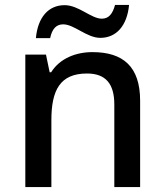

<svg xmlns="http://www.w3.org/2000/svg" viewBox="-20 -761 670 781"><path d="M126 -606H184C192 -644 209 -662 237 -662C282 -662 333 -607 388 -607C453 -607 497 -656 505 -741H448C438 -704 422 -685 394 -685C351 -685 300 -740 243 -740C178 -740 134 -692 126 -606ZM356 -549C288 -549 223 -523 188 -467H182L167 -539H83V0H189V-272C189 -394 224 -462 334 -462C410 -462 445 -420 445 -336V0H550V-351C550 -490 481 -549 356 -549Z"/></svg>

Font: Noto Sans Hanifi Rohingya Medium
Style: Regular
Weight: 500
Designer: Monotype Design Team and DaltonMaag
Foundry: Google LLC
Version: Version 2.102